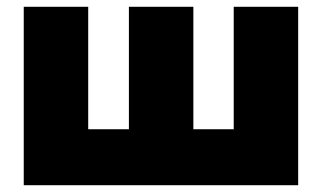

<svg xmlns="http://www.w3.org/2000/svg" viewBox="-20 -546 949 566"><path d="M50 0V-526H240V-165H360V-526H550V-165H669V-526H859V0Z"/></svg>

Font: Raleway Black
Style: Regular
Weight: 900
Designer: Matt McInerney, Pablo Impallari, Rodrigo Fuenzalida
Foundry: Matt McInerney, Pablo Impallari, Rodrigo Fuenzalida
Version: Version 4.026